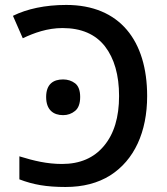

<svg xmlns="http://www.w3.org/2000/svg" viewBox="-20 -744 673 774"><path d="M244.1 9.8C314.9 9.8 374.5 -5.9 423.8 -36.6C521.5 -98.6 573.2 -211.9 573.2 -356.9C573.2 -579.6 462.9 -724.1 247.1 -724.1C161.6 -724.1 88.4 -708 32.2 -680.2L71.8 -589.8C117.2 -611.3 170.9 -630.9 231.9 -630.9C307.6 -630.9 364.3 -606.4 402.8 -557.6C440.9 -508.3 460 -441.4 460 -356.9C460 -271.5 439.9 -204.6 399.4 -156.2C358.9 -107.4 302.7 -83 230 -83C169.9 -83 116.7 -95.7 58.1 -113.8V-21C85.9 -10.3 114.3 -2.4 143.1 2.4C171.9 7.3 205.6 9.8 244.1 9.8ZM166 -353C166 -300.8 195.3 -279.8 234.4 -279.8C252.9 -279.8 269 -285.6 282.7 -296.9C296.4 -308.1 303.2 -327.1 303.2 -353C303.2 -378.9 296.4 -397.5 282.7 -408.2C269 -418.5 252.9 -423.8 234.4 -423.8C195.3 -423.8 166 -405.3 166 -353Z"/></svg>

Font: Noto Reveo Sans
Style: Regular
Weight: 500
Designer: Monotype Design Team
Foundry: Monotype Imaging Inc.
Version: Version 2.007